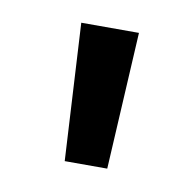

<svg xmlns="http://www.w3.org/2000/svg" viewBox="-40 -783 299 293"><g transform="rotate(10 109.5 -636.0)"><path d="M142.6 -529.8H76.7L64.9 -742.2H154.3Z"/></g></svg>

Font: Kumbh Sans SemiBold
Style: Regular
Weight: 600
Version: Version 1.005